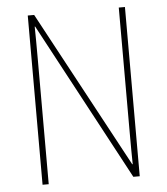

<svg xmlns="http://www.w3.org/2000/svg" viewBox="-52 -760 703 807"><g transform="rotate(-5 300.0 -357.0)"><path d="M95 -714H122L478 -53H480Q479 -100 479 -191V-714H505V0H478L122 -665H120Q121 -622 121 -530V0H95Z"/></g></svg>

Font: Noto Sans Mono UI Thin
Style: Regular
Weight: 250
Monospace: yes
Designer: Monotype Design team
Foundry: Monotype Imaging Inc.
Version: Version 1.000